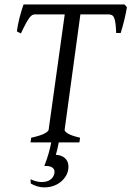

<svg xmlns="http://www.w3.org/2000/svg" viewBox="-20 -635 586 856"><path d="M545.9 -603Q543.9 -591.3 541 -576.4Q538.1 -561.5 534.2 -545.9Q530.3 -530.3 526.1 -515.1Q522 -500 518.1 -487.8H498Q497.1 -512.2 495.1 -528.3Q493.2 -544.4 489.5 -554Q485.8 -563.5 479.7 -567.1Q473.6 -570.8 463.9 -570.8H338.4L268.1 -56.2Q267.1 -49.8 282.2 -40Q297.4 -30.3 336.9 -21L334 0H116.2L119.1 -21Q161.1 -30.3 178.5 -39.8Q195.8 -49.3 196.8 -56.2L268.6 -570.8H136.2Q129.9 -570.8 124.3 -568.1Q118.7 -565.4 111.8 -556.6Q105 -547.9 95.7 -531Q86.4 -514.2 73.2 -485.8L55.2 -495.1Q56.6 -507.8 59.8 -523.7Q63 -539.6 67.1 -555.9Q71.3 -572.3 75.9 -587.6Q80.6 -603 85 -615.2H535.2L545.9 -603ZM285.2 107.9Q285.2 133.8 270 155.3Q254.9 176.8 230.7 188.7Q206.5 200.7 176.5 200.4Q146.5 200.2 117.2 183.1L116.2 164.1Q141.6 175.8 161.6 176.5Q181.6 177.2 195.3 171.1Q209 165 216.1 153.8Q223.1 142.6 223.1 130.9Q223.1 118.2 211.9 111.1Q200.7 104 177.7 105Q184.6 86.9 189.2 73Q193.8 59.1 197.3 46.9Q200.7 34.7 203.4 23.2Q206.1 11.7 209 -2L242.2 -1Q238.3 19 235.4 31Q232.4 43 229 55.2Q253.9 56.2 269.5 70.1Q285.2 84 285.2 107.9Z"/></svg>

Font: Gentium
Style: Italic
Weight: 400
Italic angle: -7°
Designer: J. Victor Gaultney
Version: Version 1.02; 2005; OFL release